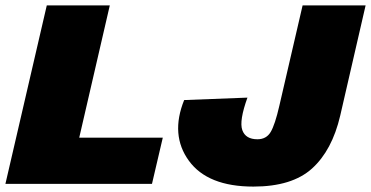

<svg xmlns="http://www.w3.org/2000/svg" viewBox="-28 -680 1372 710"><path d="M265 -171H574L534 0H-8L145 -660H378ZM909 10Q740 10 670.5 -85.5Q601 -181 653 -310L887 -319Q856 -233 868 -199Q880 -165 924 -165Q957 -165 973 -192Q989 -219 1005 -289L1091 -660H1324L1230 -252Q1200 -124 1126 -57Q1052 10 909 10Z"/></svg>

Font: Elaine Sans Black
Style: Italic
Weight: 900
Italic angle: -13°
Designer: Wei Huang
Foundry: Wei Huang
Version: Version 2.001;December 24, 2019;FontCreator 12.0.0.2547 64-b